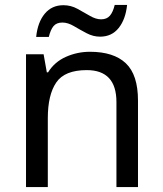

<svg xmlns="http://www.w3.org/2000/svg" viewBox="-20 -755 658 775"><path d="M343 -546Q439 -546 488 -499.5Q537 -453 537 -349V0H450V-343Q450 -472 330 -472Q241 -472 207 -422Q173 -372 173 -278V0H85V-536H156L169 -463H174Q200 -505 246 -525.5Q292 -546 343 -546ZM126 -606Q132 -665 160.5 -699.5Q189 -734 236 -734Q266 -734 292.5 -719.5Q319 -705 343 -691Q367 -677 388 -677Q411 -677 423.5 -691.5Q436 -706 443 -735H493Q487 -677 459 -642Q431 -607 384 -607Q356 -607 329.5 -621Q303 -635 278.5 -649.5Q254 -664 232 -664Q208 -664 196 -649.5Q184 -635 177 -606Z"/></svg>

Font: Noto Sans Limbu
Style: Regular
Weight: 400
Designer: Monotype Design Team
Foundry: Monotype Imaging Inc.
Version: Version 2.004; ttfautohint (v1.8.4.7-5d5b)